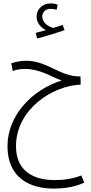

<svg xmlns="http://www.w3.org/2000/svg" viewBox="-20 -837 537 1128"><path d="M198 -611C249 -624 314 -644 359 -660L348 -691C332 -685 314 -679 294 -673C264 -680 229 -703 228 -739C229 -764 245 -785 277 -785C290 -785 301 -783 313 -780L319 -809C306 -815 291 -817 277 -817C236 -817 195 -789 195 -738C195 -704 219 -674 251 -660C233 -655 215 -650 190 -644ZM296 271C345 271 412 265 475 236L458 194C404 214 356 221 301 221C193 221 74 180 74 22C74 -194 287 -333 454 -340L453 -388H446C332 -388 257 -480 134 -480C104 -480 72 -474 46 -465L55 -420C78 -428 100 -432 128 -432C215 -432 281 -386 342 -364C173 -312 24 -162 24 22C24 209 157 271 296 271Z"/></svg>

Font: Noto Sans Arabic UI XCn Lt
Style: Regular
Weight: 300
Width: 2
Designer: Monotype Design Team, Nadine Chahine and Nizar Qandah
Foundry: Monotype Imaging Inc.
Version: Version 2.010